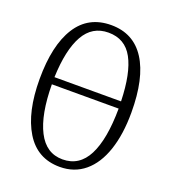

<svg xmlns="http://www.w3.org/2000/svg" viewBox="-134 -825 834 935"><g transform="rotate(20 282.5 -357.5)"><path d="M44 -359Q44 -534 104.5 -629.5Q165 -725 283 -725Q399 -725 459.5 -630.5Q520 -536 520 -358Q520 -245 492 -162Q464 -79 410.5 -34.5Q357 10 282 10Q165 10 104.5 -89Q44 -188 44 -359ZM454 -392Q450 -537 409.5 -611.5Q369 -686 283 -686Q199 -686 156.5 -610.5Q114 -535 109 -392ZM455 -355H109Q110 -199 153.5 -114Q197 -29 282 -29Q369 -29 411.5 -112.5Q454 -196 455 -355Z"/></g></svg>

Font: Noto Serif CondLight
Style: Regular
Weight: 300
Width: 3
Designer: Monotype Design Team
Foundry: Monotype Imaging Inc.
Version: Version 1.001